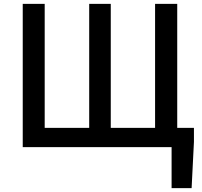

<svg xmlns="http://www.w3.org/2000/svg" viewBox="-20 -757 1041 988"><path d="M863 211V0H824V-99H978V-27L966 211ZM97 0V-737H210V-99H439V-737H550V-99H778V-737H892V0Z"/></svg>

Font: Noto Sans SC Medium
Style: Regular
Weight: 500
Designer: Ryoko NISHIZUKA  (kana, bopomofo & ideographs); Paul D. Hunt (Latin, Greek & Cyrillic); Sandoll Communications , Soo-you
Foundry: Adobe
Version: Version 2.004-H2;hotconv 1.0.118;makeotfexe 2.5.65603